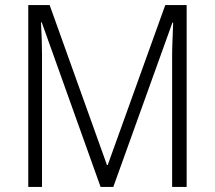

<svg xmlns="http://www.w3.org/2000/svg" viewBox="-20 -734 843 754"><path d="M375 0 144 -646H141Q145 -576 145 -516V0H91V-714H175L400 -86H403L629 -714H713V0H656V-519Q656 -545 657.5 -577Q659 -609 660 -645H657L425 0Z"/></svg>

Font: Noto Sans Gurmukhi UI SemiCondensed Light
Style: Regular
Weight: 300
Width: 4
Designer: Jelle Bosma - Monotype Design Team
Foundry: Monotype Imaging Inc.
Version: Version 2.004; ttfautohint (v1.8.4.7-5d5b)